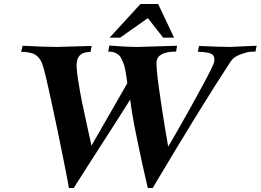

<svg xmlns="http://www.w3.org/2000/svg" viewBox="-20 -918 1294 953"><path d="M1254 -691 1248 -662Q1238 -662 1222.5 -661Q1207 -660 1173.5 -648Q1140 -636 1125 -613Q976 -386 738 15H714L710 0Q707 -14 701 -40Q695 -66 687.5 -99.5Q680 -133 671.5 -174Q663 -215 654.5 -256Q646 -297 638.5 -341.5Q631 -386 626 -424Q627 -424 557 -314.5Q487 -205 416 -95L346 15H322Q323 14 294.5 -129Q266 -272 232.5 -426Q199 -580 189 -603Q177 -633 155 -646.5Q133 -660 85 -661L92 -691Q203 -685 263 -685L435 -690L429 -660Q367 -661 361 -608Q358 -586 367 -525.5Q376 -465 387.5 -409.5Q399 -354 415 -281.5Q431 -209 434 -195L612 -505Q601 -586 594 -601Q584 -625 578.5 -634.5Q573 -644 558 -653Q543 -662 517 -662L523 -692Q605 -685 665 -685L859 -691L854 -662Q761 -662 757 -610Q755 -581 769.5 -476.5Q784 -372 799.5 -279.5Q815 -187 815 -191Q816 -191 871.5 -288Q927 -385 983.5 -489.5Q1040 -594 1043 -610Q1048 -639 1031 -649.5Q1014 -660 962 -661L968 -690Q1073 -685 1121 -685ZM844 -731H790L714 -828L576 -731H524L677 -898H765Z"/></svg>

Font: GFS Artemisia
Style: Bold Italic
Weight: 700
Italic angle: -12°
Designer: Designed by Takis Katsoulidis and George D. Matthiopoulos.
Foundry: Designed by Takis Katsoulidis and George D. Matthiopoulos.
Version: Version 1.0